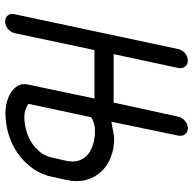

<svg xmlns="http://www.w3.org/2000/svg" viewBox="-22 -742 764 761"><g transform="rotate(90 360.5 -362.0)"><path d="M175 -686Q178 -701 191 -712.5Q204 -724 220 -724Q236 -724 244.5 -712.5Q253 -701 250 -686L195 -430H387L443 -686Q446 -701 459.5 -712.5Q473 -724 488 -724Q505 -724 513 -712.5Q521 -701 518 -686L463 -421L507 -429Q523 -432 530 -432Q570 -432 604 -418.5Q638 -405 661 -380.5Q684 -356 693.5 -321Q703 -286 694 -244L682 -189Q673 -144 648 -109Q623 -74 588.5 -50Q554 -26 512.5 -13.5Q471 -1 429 -1Q410 -1 388 -6Q366 -11 348 -22.5Q330 -34 320 -51Q310 -68 316 -92L371 -354H179L112 -38Q108 -21 95 -10.5Q82 0 66 0Q50 0 41.5 -10.5Q33 -21 37 -38ZM618 -243Q624 -273 616 -294.5Q608 -316 590.5 -329.5Q573 -343 549 -349.5Q525 -356 500 -356Q481 -356 466.5 -351Q452 -346 445 -340L392 -92Q416 -76 444 -76Q469 -76 495.5 -83Q522 -90 544.5 -104Q567 -118 583.5 -139Q600 -160 606 -189Z"/></g></svg>

Font: VDS Compensated
Style: Light Italic
Weight: 300
Italic angle: -12°
Designer: artmaker
Foundry: artmaker
Version: Version 1.000 2012 initial release